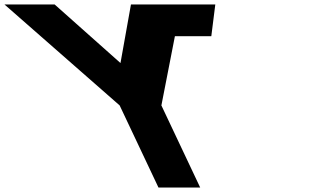

<svg xmlns="http://www.w3.org/2000/svg" viewBox="-348 -845 1442 865"><path d="M-328 -825 191.1 -370 366 0H554L379.1 -370L440 -682H604L622 -825H468H242L194.8 -561L-102 -825Z"/></svg>

Font: Hussar
Style: BdOpOblFive
Weight: 700
Foundry: Cannot Into Space Fonts
Version: Version 2.00